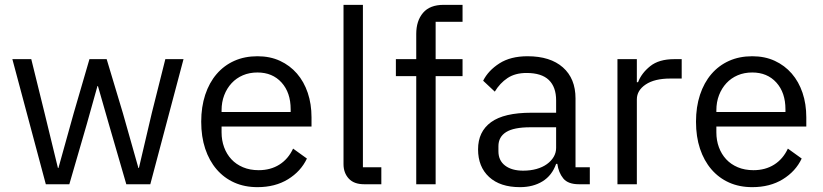

<svg xmlns="http://www.w3.org/2000/svg" viewBox="-20 -760 3393 792"><path d="M31 -516H109L164 -293L219 -67H221L284 -293L349 -516H420L487 -293L551 -67H553L606 -293L662 -516H737L600 0H501L429 -248L384 -405H382L338 -248L266 0H169Z M1042 12Q989 12 946.5 -7Q904 -26 873.5 -61.5Q843 -97 826.5 -146.5Q810 -196 810 -258Q810 -319 826.5 -369Q843 -419 873.5 -454.5Q904 -490 946.5 -509Q989 -528 1042 -528Q1094 -528 1135 -509Q1176 -490 1205 -456.5Q1234 -423 1249.5 -377Q1265 -331 1265 -276V-238H894V-214Q894 -181 904.5 -152.5Q915 -124 934.5 -103Q954 -82 982.5 -70Q1011 -58 1047 -58Q1096 -58 1132.5 -81Q1169 -104 1189 -147L1246 -106Q1221 -53 1168 -20.5Q1115 12 1042 12ZM1042 -461Q1009 -461 982 -449.5Q955 -438 935.5 -417Q916 -396 905 -367.5Q894 -339 894 -305V-298H1179V-309Q1179 -378 1141.5 -419.5Q1104 -461 1042 -461Z M1482 0Q1440 0 1418.5 -23.5Q1397 -47 1397 -83V-740H1477V-70H1553V0Z M1697 -446H1613V-516H1697V-620Q1697 -674 1725 -707Q1753 -740 1810 -740H1888V-670H1777V-516H1888V-446H1777V0H1697Z M2368 0Q2323 0 2303.5 -24Q2284 -48 2279 -84H2274Q2257 -36 2218 -12Q2179 12 2125 12Q2043 12 1997.5 -30Q1952 -72 1952 -144Q1952 -217 2005.5 -256Q2059 -295 2172 -295H2274V-346Q2274 -401 2244 -430Q2214 -459 2152 -459Q2105 -459 2073.5 -438Q2042 -417 2021 -382L1973 -427Q1994 -469 2040 -498.5Q2086 -528 2156 -528Q2250 -528 2302 -482Q2354 -436 2354 -354V-70H2413V0ZM2138 -56Q2168 -56 2193 -63Q2218 -70 2236 -83Q2254 -96 2264 -113Q2274 -130 2274 -150V-235H2168Q2099 -235 2067.5 -215Q2036 -195 2036 -157V-136Q2036 -98 2063.5 -77Q2091 -56 2138 -56Z M2527 0V-516H2607V-421H2612Q2626 -458 2662 -487Q2698 -516 2761 -516H2792V-436H2745Q2680 -436 2643.5 -411.5Q2607 -387 2607 -350V0Z M3083 12Q3030 12 2987.5 -7Q2945 -26 2914.5 -61.5Q2884 -97 2867.5 -146.5Q2851 -196 2851 -258Q2851 -319 2867.5 -369Q2884 -419 2914.5 -454.5Q2945 -490 2987.5 -509Q3030 -528 3083 -528Q3135 -528 3176 -509Q3217 -490 3246 -456.5Q3275 -423 3290.5 -377Q3306 -331 3306 -276V-238H2935V-214Q2935 -181 2945.5 -152.5Q2956 -124 2975.5 -103Q2995 -82 3023.5 -70Q3052 -58 3088 -58Q3137 -58 3173.5 -81Q3210 -104 3230 -147L3287 -106Q3262 -53 3209 -20.5Q3156 12 3083 12ZM3083 -461Q3050 -461 3023 -449.5Q2996 -438 2976.5 -417Q2957 -396 2946 -367.5Q2935 -339 2935 -305V-298H3220V-309Q3220 -378 3182.5 -419.5Q3145 -461 3083 -461Z"/></svg>

Font: IBM Plex Sans
Style: Regular
Weight: 400
Designer: Mike Abbink, Paul van der Laan, Pieter van Rosmalen
Foundry: Bold Monday
Version: Version 3.005